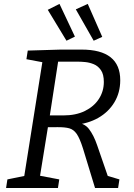

<svg xmlns="http://www.w3.org/2000/svg" viewBox="-20 -948 678 968"><path d="M10.6 0 17.3 -43.5 113.9 -63.2 100.5 -49.2 195.5 -647.2 205.2 -632.2 113.2 -649.5 119.9 -693 286.6 -698H391.1Q586.2 -698 586.2 -543.6Q586.2 -481.3 556.8 -432.4Q527.5 -383.6 475.7 -353.9Q423.8 -324.3 356.5 -318.6L352.2 -331.6Q404.2 -329.7 428.5 -297.7Q452.9 -265.7 469.9 -215.4L527.2 -49.5L506.7 -65.9L582.1 -43.5L575.4 0H459.2L398.6 -198.7Q382.6 -249.6 367.1 -272.3Q351.6 -294.9 329.3 -301.1Q307 -307.2 270.7 -306.9L206.8 -306.5L223.9 -320.9L179.9 -49.2L173.2 -63.5L278.8 -43.5L272.1 0ZM228.2 -346.7 217.5 -366.1H299.4Q362.7 -366.1 408.3 -388.6Q453.9 -411.1 478.7 -449.5Q503.5 -488 503.5 -534.9Q503.5 -573.5 488.8 -594.5Q474.2 -615.5 452.7 -624.3Q431.3 -633.1 409.8 -635.1Q388.3 -637.1 373.7 -637.1H261.5L275.5 -653.2ZM315.2 -742.7 357.7 -763.4 279.9 -928.3 220.8 -898.5ZM452.3 -742.7 495.5 -762.1 422.4 -928.3 362.2 -900.9Z"/></svg>

Font: Bitter Thin
Style: Italic
Weight: 100
Italic angle: -9°
Designer: Sol Matas, and Bitter project Authors
Foundry: Sol Matas
Version: Version 2.002